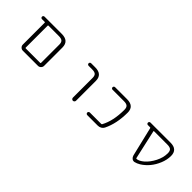

<svg xmlns="http://www.w3.org/2000/svg" viewBox="226 -1557 2548 2548"><g transform="rotate(45 1500.0 -283.5)"><path d="M388.7 -21.5Q365.2 -21.5 348.1 -38.6Q331.1 -55.7 331.1 -79.1V-490.2Q331.1 -497.1 324.2 -497.1H273.4Q262.7 -497.1 255.9 -503.9Q249 -510.7 249 -521Q249 -531.2 255.9 -538.1Q262.7 -544.9 273.4 -544.9H596.7Q729.5 -544.9 730.5 -424.8V-79.1Q730.5 -55.7 713.4 -38.6Q696.3 -21.5 672.9 -21.5ZM673.8 -420.9Q673.8 -461.9 654.8 -479.5Q635.7 -497.1 588.9 -497.1H394.5Q386.7 -497.1 386.7 -490.2V-78.1Q386.7 -70.3 394.5 -70.3H666Q673.8 -70.3 673.8 -78.1Z M1148.4 -497.1Q1137.7 -497.1 1130.9 -503.9Q1124 -510.7 1124 -521Q1124 -531.2 1130.9 -538.1Q1137.7 -544.9 1148.4 -544.9H1224.6Q1356.4 -544.9 1357.4 -424.8V-50.8Q1357.4 -39.1 1348.6 -30.3Q1339.8 -21.5 1328.1 -21.5Q1316.4 -21.5 1307.6 -30.3Q1298.8 -39.1 1298.8 -50.8V-420.9Q1298.8 -461.9 1279.8 -479.5Q1260.7 -497.1 1214.8 -497.1Z M1821.3 -544.9Q1954.1 -544.9 1954.1 -424.8Q1954.1 -219.7 1880.9 -71.3Q1869.1 -47.9 1845.7 -34.7Q1822.3 -21.5 1794.9 -21.5H1597.7Q1587.9 -21.5 1580.6 -28.8Q1573.2 -36.1 1573.2 -45.9Q1573.2 -55.7 1580.6 -63Q1587.9 -70.3 1597.7 -70.3H1811.5Q1819.3 -70.3 1823.2 -77.1Q1896.5 -212.9 1896.5 -416Q1896.5 -418 1896.5 -420.9Q1896.5 -461.9 1877 -479.5Q1857.4 -497.1 1811.5 -497.1H1596.7Q1586.9 -497.1 1580.1 -503.9Q1573.2 -510.7 1573.2 -521Q1573.2 -531.2 1580.1 -538.1Q1586.9 -544.9 1596.7 -544.9Z M2375 -497.1Q2368.2 -497.1 2370.1 -490.2L2461.9 -80.1Q2463.9 -73.2 2470.7 -73.2Q2514.6 -75.2 2570.3 -123Q2627.9 -173.8 2669.9 -255.9Q2711.9 -337.9 2711.9 -418.9Q2711.9 -461.9 2692.4 -479.5Q2672.9 -497.1 2626 -497.1ZM2767.6 -424.8Q2767.6 -351.6 2736.8 -277.3Q2706.1 -203.1 2660.2 -147.9Q2614.3 -92.8 2556.6 -56.6Q2516.6 -32.2 2480.5 -24.4Q2474.6 -23.4 2468.8 -23.4Q2451.2 -23.4 2435.5 -35.2Q2416 -51.8 2409.2 -77.1L2310.5 -490.2Q2308.6 -497.1 2300.8 -497.1H2260.7Q2251 -497.1 2244.1 -503.9Q2237.3 -510.7 2237.3 -521.5Q2237.3 -531.2 2244.1 -538.1Q2251 -544.9 2261.7 -544.9H2635.7Q2636.7 -544.9 2637.7 -544.9Q2767.6 -544.9 2767.6 -424.8Z"/></g></svg>

Font: Rounded-X Mgen+ 1m light
Style: Regular
Weight: 200
Designer: [Source Han Sans]
Ryoko NISHIZUKA  (kana & ideographs); Paul D. Hunt (Latin, Greek & Cyrillic); Wenlong ZHANG  (bopomofo
Version: Version 1.059.20150602